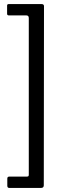

<svg xmlns="http://www.w3.org/2000/svg" viewBox="-20 -762 327 947"><path d="M197 -732 196 152Q196 165 182 165H26Q16 165 16 154V119Q16 109 26 109H112Q118 109 120 107Q122 105 122 99V-673Q122 -686 110 -686H24Q15 -686 15 -694V-735Q15 -742 24 -742H184Q197 -742 197 -732Z"/></svg>

Font: Libre Franklin Thin
Style: Regular
Weight: 400
Version: Version 3.000